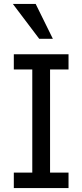

<svg xmlns="http://www.w3.org/2000/svg" viewBox="-20 -950 416 970"><path d="M326.2 0H49.8V-78.1H143.1V-599.1H49.8V-675.8H326.2V-599.1H232.9V-78.1H326.2ZM178.2 -753.9 44.9 -930.2H160.2L247.1 -753.9Z"/></svg>

Font: ClearSansRegular
Style: Regular
Weight: 400
Foundry: Intel Corporation
Version: Version 1.00